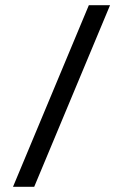

<svg xmlns="http://www.w3.org/2000/svg" viewBox="-20 -718 472 738"><path d="M30 0 321.5 -698H403L111.5 0Z"/></svg>

Font: Newsreader 9pt
Style: Regular
Weight: 400
Designer: Hugues Gentile
Foundry: Production Type
Version: Version 1.003